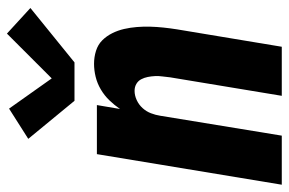

<svg xmlns="http://www.w3.org/2000/svg" viewBox="-156 -656 813 540"><g transform="rotate(-90 250.0 -386.5)"><path d="M0 0 86 -520H224L213 -455Q224 -471 237.5 -485Q251 -499 268 -509Q285 -519 303.5 -523.5Q322 -528 340 -528Q359 -528 376.5 -522.5Q394 -517 406 -505Q418 -493 426 -477Q434 -461 438 -443.5Q442 -426 443.5 -407.5Q445 -389 444.5 -370.5Q444 -352 442 -333Q440 -314 437 -295L388 0H250L302 -314Q303 -325 304.5 -335.5Q306 -346 305.5 -356.5Q305 -367 303 -377Q301 -387 296.5 -395.5Q292 -404 283.5 -409Q275 -414 264 -414Q251 -414 238 -408Q225 -402 215.5 -391.5Q206 -381 201 -368Q196 -355 194 -342L138 0ZM236 -583 129 -713 214 -767 299 -647 425 -773 497 -707 344 -583Z"/></g></svg>

Font: Iosevka SS04 Heavy
Style: Italic
Weight: 900
Italic angle: -9°
Monospace: yes
Designer: Belleve Invis
Foundry: Belleve Invis
Version: Version 19.0.0; ttfautohint (v1.8.4)